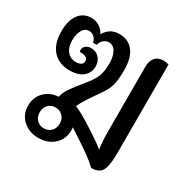

<svg xmlns="http://www.w3.org/2000/svg" viewBox="-130 -691 835 832"><g transform="rotate(30 287.0 -275.0)"><path d="M490 -550V-104Q490 -45 477 -19.5Q464 6 424 6Q403 -14 375.5 -34Q348 -54 288 -93L267 -107Q268 -102 268 -92Q268 -48 237.5 -20Q207 8 160 8Q113 8 82.5 -20Q52 -48 52 -92Q52 -133 78.5 -160.5Q105 -188 148 -191Q152 -212 167.5 -235.5Q183 -259 217 -300Q246 -335 256 -360Q266 -385 266 -426Q266 -460 254 -482Q242 -504 219 -504Q205 -504 193.5 -494.5Q182 -485 178 -468H160Q156 -485 145 -494.5Q134 -504 120 -504Q98 -504 87 -482.5Q76 -461 76 -432Q76 -398 92.5 -378Q109 -358 137 -358Q152 -358 161.5 -364Q171 -370 171 -382Q171 -406 130 -405Q128 -411 128 -414Q128 -427 139 -435.5Q150 -444 166 -444Q189 -444 205 -427Q221 -410 221 -384Q221 -352 197 -332.5Q173 -313 131 -313Q78 -313 47 -346.5Q16 -380 16 -443Q16 -497 38.5 -527.5Q61 -558 101 -558Q145 -558 169 -516Q181 -537 198.5 -547.5Q216 -558 241 -558Q286 -558 311 -526Q336 -494 336 -432Q336 -383 328.5 -356Q321 -329 298 -297Q244 -221 233 -193Q262 -183 336 -135Q389 -101 414 -80Q408 -117 408 -174V-493Q408 -521 422.5 -537.5Q437 -554 463 -554Q477 -554 490 -550ZM210 -92Q210 -115 196 -129.5Q182 -144 160 -144Q138 -144 124 -129.5Q110 -115 110 -92Q110 -69 124 -54.5Q138 -40 160 -40Q182 -40 196 -54.5Q210 -69 210 -92Z"/></g></svg>

Font: Thasadith
Style: Bold
Weight: 700
Designer: Cadson Demak Co.,Ltd.
Foundry: Cadson Demak Co.,Ltd.
Version: Version 1.000; ttfautohint (v1.6)